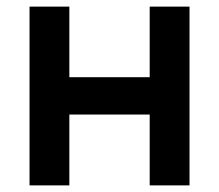

<svg xmlns="http://www.w3.org/2000/svg" viewBox="-20 -560 662 580"><path d="M69.2 0V-540H189.5V-326.8H432.2V-540H552.5V0H432.2V-214H189.5V0Z"/></svg>

Font: Manrope
Style: Regular
Weight: 400
Designer: Mikhail Sharanda
Foundry: Mikhail Sharanda
Version: Version 4.503